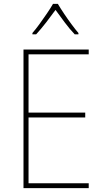

<svg xmlns="http://www.w3.org/2000/svg" viewBox="-20 -969 570 989"><path d="M101 0V-714H437V-689H127V-389H419V-364H127V-25H437V0ZM147 -799Q163 -817 183 -844.5Q203 -872 222 -900Q241 -928 253 -949H278Q291 -927 310 -898.5Q329 -870 349.5 -842.5Q370 -815 384 -799V-792H365Q339 -819 313 -854Q287 -889 266 -918Q246 -890 218.5 -854.5Q191 -819 166 -792H147Z"/></svg>

Font: Noto Sans Mono Condensed Thin
Style: Regular
Weight: 100
Width: 3
Designer: Monotype Design Team
Foundry: Monotype Imaging Inc.
Version: Version 2.014; ttfautohint (v1.8.4.7-5d5b)